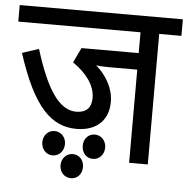

<svg xmlns="http://www.w3.org/2000/svg" viewBox="-51 -672 792 809"><g transform="rotate(5 345.0 -268.0)"><path d="M596 -552H690V-622H0V-552H517V-464H275L245 -401C302 -362 340 -312 340 -259C340 -218 319 -195 276 -195C204 -195 149 -277 97 -445L27 -422C99 -197 178 -123 283 -123C366 -123 418 -169 418 -249C418 -306 387 -359 343 -397C356 -395 372 -394 394 -394H517V0H596ZM316 -55C316 -26 335 -3 363 -3C391 -3 411 -26 411 -55C411 -83 391 -106 363 -106C335 -106 316 -83 316 -55ZM145 -55C145 -26 165 -3 193 -3C221 -3 241 -26 241 -55C241 -83 221 -106 193 -106C165 -106 145 -83 145 -55ZM230 35C230 64 250 86 278 86C306 86 325 64 325 35C325 7 306 -16 278 -16C250 -16 230 7 230 35Z"/></g></svg>

Font: Noto Sans Devanagari SemiCondensed
Style: Regular
Weight: 400
Width: 4
Designer: Jelle Bosma - Monotype Design Team
Foundry: Monotype Imaging Inc.
Version: Version 2.004